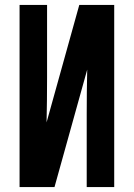

<svg xmlns="http://www.w3.org/2000/svg" viewBox="-20 -755 540 775"><path d="M59 0V-735H170V-441Q170 -396 169.5 -351Q169 -306 168 -261L300 -735H441V0H330V-294Q330 -339 330.5 -384Q331 -429 332 -474L200 0Z"/></svg>

Font: Iosevka SS18
Style: Bold
Weight: 700
Monospace: yes
Designer: Belleve Invis
Foundry: Belleve Invis
Version: Version 25.1.1; ttfautohint (v1.8.4)